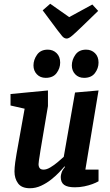

<svg xmlns="http://www.w3.org/2000/svg" viewBox="-20 -990 587 1021"><path d="M111 -412 36 -429V-490L235 -509V-426L195 -189Q194 -180 191.5 -165.5Q189 -151 187 -137Q185 -123 185 -117Q185 -104 191 -96Q197 -88 212 -88Q228 -88 248 -100Q268 -112 287 -128Q306 -144 319 -156L379 -498L504 -509L434 -88H504V-26Q490 -18 471 -11Q452 -4 428 1Q404 6 378 6Q339 6 321 -7Q303 -20 303 -49Q303 -58 307.5 -72Q312 -86 326 -103L323 -105Q313 -93 295 -74Q277 -55 252.5 -35.5Q228 -16 199 -2.5Q170 11 139 11Q95 11 76 -15Q57 -41 57 -78Q57 -98 61 -127.5Q65 -157 68 -172ZM427 -576Q398 -576 380 -595Q362 -614 362 -642Q362 -672 381 -699Q400 -726 438 -726Q466 -726 485 -707.5Q504 -689 504 -657Q504 -627 485 -601.5Q466 -576 427 -576ZM223 -576Q194 -576 176 -595Q158 -614 158 -642Q158 -672 177 -699Q196 -726 234 -726Q262 -726 281 -707.5Q300 -689 300 -657Q300 -627 281 -601.5Q262 -576 223 -576ZM207 -935 247 -970 348 -899 471 -966 502 -932 411 -844Q383 -817 364.5 -801Q346 -785 335 -785Q321 -785 310 -798.5Q299 -812 286 -829Z"/></svg>

Font: Faustina VF Beta
Style: Italic
Weight: 400
Italic angle: -8°
Designer: Alfonso Garcia
Foundry: Omnibus-Type
Version: Version 1.006